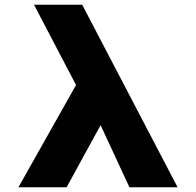

<svg xmlns="http://www.w3.org/2000/svg" viewBox="-20 -793 830 813"><path d="M528 0H732L328 -773H124L302 -433L58 0H262L406 -263Z"/></svg>

Font: Hussar
Style: BoldWeb
Weight: 700
Foundry: Cannot Into Space Fonts
Version: Version 2.00